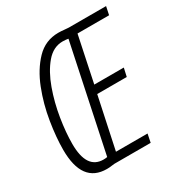

<svg xmlns="http://www.w3.org/2000/svg" viewBox="-168 -844 925 974"><g transform="rotate(-30 294.0 -357.0)"><path d="M225 0H437L447 -49H262L326 -350H499L510 -399H337L393 -666H578L588 -714H370Q361 -714 344 -716Q327 -718 310 -718Q234 -718 181.5 -663.5Q129 -609 96.5 -526Q64 -443 49.5 -353Q35 -263 35 -191Q35 4 179 4Q195 4 206.5 2Q218 0 225 0ZM90 -194Q90 -260 103 -341Q116 -422 143 -497Q170 -572 211 -620.5Q252 -669 307 -669Q318 -669 326 -668Q334 -667 340 -666L210 -48Q201 -46 188 -46Q90 -46 90 -194Z"/></g></svg>

Font: Noto Sans Display Condensed Light
Style: Italic
Weight: 300
Width: 3
Designer: Monotype Design team
Foundry: Monotype Imaging Inc.
Version: 1.000